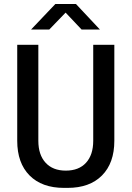

<svg xmlns="http://www.w3.org/2000/svg" viewBox="-20 -904 640 934"><path d="M291 10Q183.8 10 123.8 -50.5Q63.8 -111 63.8 -219.2V-686H166.5V-219.2Q166.5 -150.8 201.8 -112.4Q237 -74 300 -74Q363.8 -74 398.6 -112.4Q433.5 -150.8 433.5 -219.2V-686H536.2V-219.2Q536.2 -111 476.2 -50.5Q416.2 10 309 10ZM131 -760.2 249.2 -884.5H349.5L466.2 -760.2H377L283.5 -859.2H315.2L219.5 -760.2Z"/></svg>

Font: Chivo Mono Medium
Style: Regular
Weight: 500
Monospace: yes
Designer: Hector Gatti
Foundry: Omnibus-Type
Version: Version 1.008